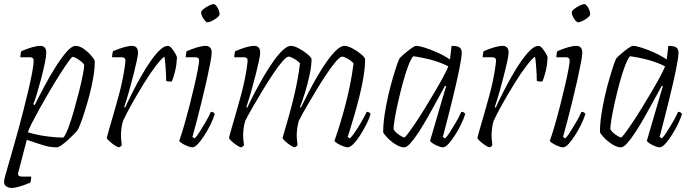

<svg xmlns="http://www.w3.org/2000/svg" viewBox="-44 -726 3410 946"><path d="M12 200Q0 200 -12 193Q-24 186 -24 169Q-24 157 -4.5 91.5Q15 26 46 -86Q57 -126 70 -176.5Q83 -227 95 -278Q107 -329 114.5 -369Q122 -409 122 -428Q122 -444 103 -444H56Q56 -450 57.5 -459.5Q59 -469 61 -474Q90 -486 113.5 -493Q137 -500 156 -500Q168 -500 176 -492Q184 -484 184 -466Q184 -450 177 -415.5Q170 -381 159.5 -341Q149 -301 138.5 -266Q128 -231 120 -213L127 -208Q148 -251 175 -301.5Q202 -352 230.5 -397Q259 -442 284.5 -471Q310 -500 328 -500Q348 -500 369 -485Q390 -470 405.5 -452Q421 -434 423 -425Q423 -388 415.5 -344Q408 -300 396.5 -256.5Q385 -213 373 -175.5Q361 -138 351.5 -114Q342 -90 339 -86Q334 -79 320.5 -65Q307 -51 290.5 -36Q274 -21 259 -10.5Q244 0 235 0Q202 0 167 -11Q132 -22 88 -37L46 124Q43 136 48.5 140Q54 144 64 144H110Q110 150 108.5 159.5Q107 169 105 174Q76 186 52.5 193Q29 200 12 200ZM268 -48Q279 -60 292.5 -95.5Q306 -131 319.5 -178.5Q333 -226 345 -273Q357 -320 364 -356.5Q371 -393 371 -405Q367 -415 355 -424Q343 -433 331.5 -439.5Q320 -446 314 -446Q310 -446 293 -422.5Q276 -399 251.5 -360.5Q227 -322 201 -278Q175 -234 151.5 -191.5Q128 -149 112 -117.5Q96 -86 94 -74Q141 -60 189 -54Q237 -48 268 -48Z M542 0Q537 0 523.5 -8.5Q510 -17 497.5 -28Q485 -39 482 -46Q485 -59 494 -90.5Q503 -122 516 -166Q529 -210 542 -259Q551 -292 558.5 -328Q566 -364 570 -392Q574 -420 574 -428Q574 -444 555 -444H508Q508 -450 509.5 -459.5Q511 -469 513 -474Q542 -486 565.5 -493Q589 -500 608 -500Q620 -500 628 -492Q636 -484 636 -466Q636 -455 630 -427Q624 -399 614.5 -361Q605 -323 593 -280.5Q581 -238 568 -199L572 -195Q588 -230 608.5 -270.5Q629 -311 652 -351.5Q675 -392 698.5 -425.5Q722 -459 743.5 -479.5Q765 -500 783 -500Q792 -500 802 -488Q812 -476 820 -462Q828 -448 828 -441Q826 -405 819 -376.5Q812 -348 803 -325Q796 -324 789 -324.5Q782 -325 775 -327Q775 -337 774 -359.5Q773 -382 771 -407Q769 -432 766 -447Q750 -436 723 -400.5Q696 -365 666 -316.5Q636 -268 608 -218.5Q580 -169 562 -130Q557 -113 554.5 -94.5Q552 -76 552 -58Q552 -46 553.5 -34.5Q555 -23 556 -12Q555 -9 552 -6Q549 -3 542 0Z M904 0Q896 0 881.5 -5.5Q867 -11 854.5 -18.5Q842 -26 839 -32Q850 -62 863 -107Q876 -152 889 -202.5Q902 -253 913 -300.5Q924 -348 930.5 -382Q937 -416 937 -428Q937 -444 918 -444H871Q871 -450 872.5 -459.5Q874 -469 876 -474Q905 -486 928.5 -493Q952 -500 971 -500Q983 -500 991 -492Q999 -484 999 -466Q999 -452 992 -415Q985 -378 974 -329Q963 -280 950 -227.5Q937 -175 925 -128.5Q913 -82 904 -51L915 -44Q924 -52 938.5 -74.5Q953 -97 969 -124.5Q985 -152 995 -175Q1009 -175 1014 -164Q1008 -143 994.5 -115Q981 -87 964.5 -61Q948 -35 932 -17.5Q916 0 904 0ZM978 -616Q973 -616 965.5 -624.5Q958 -633 952.5 -644.5Q947 -656 947 -664Q947 -672 959.5 -682Q972 -692 987 -699Q1002 -706 1009 -706Q1015 -706 1022 -697Q1029 -688 1033.5 -676.5Q1038 -665 1038 -657Q1038 -649 1026.5 -639.5Q1015 -630 1000.5 -623Q986 -616 978 -616Z M1144 0Q1139 0 1125.5 -8.5Q1112 -17 1099.5 -28Q1087 -39 1084 -46Q1087 -59 1096 -90.5Q1105 -122 1118 -166Q1131 -210 1144 -259Q1153 -292 1160.5 -328Q1168 -364 1172 -392Q1176 -420 1176 -428Q1176 -444 1157 -444H1110Q1110 -450 1111.5 -459.5Q1113 -469 1115 -474Q1144 -486 1167.5 -493Q1191 -500 1210 -500Q1222 -500 1230 -492Q1238 -484 1238 -466Q1238 -455 1232 -427Q1226 -399 1216.5 -361Q1207 -323 1195 -280.5Q1183 -238 1170 -199L1174 -195Q1190 -230 1211.5 -270.5Q1233 -311 1256.5 -351.5Q1280 -392 1304 -425.5Q1328 -459 1350 -479.5Q1372 -500 1389 -500Q1405 -500 1428.5 -487.5Q1452 -475 1470.5 -459.5Q1489 -444 1491 -435Q1491 -402 1481.5 -357.5Q1472 -313 1459 -270.5Q1446 -228 1434 -199L1438 -195Q1455 -230 1476 -270.5Q1497 -311 1520.5 -351.5Q1544 -392 1568 -425.5Q1592 -459 1614 -479.5Q1636 -500 1653 -500Q1669 -500 1692.5 -487.5Q1716 -475 1734.5 -459.5Q1753 -444 1755 -435Q1755 -396 1747 -347.5Q1739 -299 1726.5 -249.5Q1714 -200 1701.5 -157Q1689 -114 1680 -85.5Q1671 -57 1669 -51L1680 -44Q1689 -52 1704.5 -74.5Q1720 -97 1736 -124.5Q1752 -152 1763 -175Q1777 -175 1782 -164Q1776 -143 1762 -115Q1748 -87 1731.5 -61Q1715 -35 1698 -17.5Q1681 0 1669 0Q1661 0 1646.5 -5.5Q1632 -11 1619.5 -18.5Q1607 -26 1604 -32Q1609 -45 1621.5 -84Q1634 -123 1649.5 -178Q1665 -233 1678 -294.5Q1691 -356 1698 -414Q1685 -428 1667.5 -437.5Q1650 -447 1642 -447Q1632 -447 1612 -424Q1592 -401 1567 -364Q1542 -327 1516 -284Q1490 -241 1466.5 -200.5Q1443 -160 1428 -130Q1423 -113 1420.5 -94.5Q1418 -76 1418 -58Q1418 -46 1419.5 -34.5Q1421 -23 1422 -12Q1421 -9 1418 -6Q1415 -3 1408 0Q1403 0 1389.5 -8.5Q1376 -17 1363.5 -28Q1351 -39 1348 -46Q1350 -54 1358.5 -82.5Q1367 -111 1378.5 -151.5Q1390 -192 1400 -233Q1411 -277 1420 -323.5Q1429 -370 1434 -414Q1421 -428 1403.5 -437.5Q1386 -447 1378 -447Q1368 -447 1348 -424Q1328 -401 1303 -364Q1278 -327 1252 -284Q1226 -241 1202.5 -200.5Q1179 -160 1164 -130Q1159 -113 1156.5 -94.5Q1154 -76 1154 -58Q1154 -46 1155.5 -34.5Q1157 -23 1158 -12Q1157 -9 1154 -6Q1151 -3 1144 0Z M1947 0Q1928 0 1904.5 -15Q1881 -30 1863.5 -48.5Q1846 -67 1844 -75Q1844 -114 1851 -161Q1858 -208 1869 -255.5Q1880 -303 1892 -343.5Q1904 -384 1913 -410Q1922 -436 1926 -440Q1933 -448 1949.5 -462Q1966 -476 1982.5 -488Q1999 -500 2007 -500Q2021 -500 2049.5 -491Q2078 -482 2111.5 -467Q2145 -452 2173 -433L2181 -500Q2210 -500 2220.5 -492Q2231 -484 2231 -466Q2231 -443 2218.5 -382Q2206 -321 2185 -235.5Q2164 -150 2138 -51L2149 -44Q2158 -52 2172.5 -74.5Q2187 -97 2203 -124.5Q2219 -152 2229 -175Q2243 -175 2248 -164Q2242 -143 2228.5 -115Q2215 -87 2198.5 -61Q2182 -35 2166 -17.5Q2150 0 2138 0Q2130 0 2116 -5.5Q2102 -11 2090 -18.5Q2078 -26 2075 -32L2123 -196Q2135 -237 2143.5 -266.5Q2152 -296 2154 -301L2149 -304Q2130 -270 2108 -229Q2086 -188 2063 -147.5Q2040 -107 2018 -73.5Q1996 -40 1978 -20Q1960 0 1947 0ZM1948 -49Q1952 -49 1967 -69Q1982 -89 2004 -121.5Q2026 -154 2050 -193.5Q2074 -233 2097.5 -272.5Q2121 -312 2139 -345.5Q2157 -379 2165 -399Q2098 -434 1992 -449Q1980 -435 1966.5 -399Q1953 -363 1940.5 -316.5Q1928 -270 1917.5 -223.5Q1907 -177 1901 -141Q1895 -105 1895 -90Q1902 -76 1921 -62.5Q1940 -49 1948 -49Z M2368 0Q2363 0 2349.5 -8.5Q2336 -17 2323.5 -28Q2311 -39 2308 -46Q2311 -59 2320 -90.5Q2329 -122 2342 -166Q2355 -210 2368 -259Q2377 -292 2384.5 -328Q2392 -364 2396 -392Q2400 -420 2400 -428Q2400 -444 2381 -444H2334Q2334 -450 2335.5 -459.5Q2337 -469 2339 -474Q2368 -486 2391.5 -493Q2415 -500 2434 -500Q2446 -500 2454 -492Q2462 -484 2462 -466Q2462 -455 2456 -427Q2450 -399 2440.5 -361Q2431 -323 2419 -280.5Q2407 -238 2394 -199L2398 -195Q2414 -230 2434.5 -270.5Q2455 -311 2478 -351.5Q2501 -392 2524.5 -425.5Q2548 -459 2569.5 -479.5Q2591 -500 2609 -500Q2618 -500 2628 -488Q2638 -476 2646 -462Q2654 -448 2654 -441Q2652 -405 2645 -376.5Q2638 -348 2629 -325Q2622 -324 2615 -324.5Q2608 -325 2601 -327Q2601 -337 2600 -359.5Q2599 -382 2597 -407Q2595 -432 2592 -447Q2576 -436 2549 -400.5Q2522 -365 2492 -316.5Q2462 -268 2434 -218.5Q2406 -169 2388 -130Q2383 -113 2380.5 -94.5Q2378 -76 2378 -58Q2378 -46 2379.5 -34.5Q2381 -23 2382 -12Q2381 -9 2378 -6Q2375 -3 2368 0Z M2730 0Q2722 0 2707.5 -5.5Q2693 -11 2680.5 -18.5Q2668 -26 2665 -32Q2676 -62 2689 -107Q2702 -152 2715 -202.5Q2728 -253 2739 -300.5Q2750 -348 2756.5 -382Q2763 -416 2763 -428Q2763 -444 2744 -444H2697Q2697 -450 2698.5 -459.5Q2700 -469 2702 -474Q2731 -486 2754.5 -493Q2778 -500 2797 -500Q2809 -500 2817 -492Q2825 -484 2825 -466Q2825 -452 2818 -415Q2811 -378 2800 -329Q2789 -280 2776 -227.5Q2763 -175 2751 -128.5Q2739 -82 2730 -51L2741 -44Q2750 -52 2764.5 -74.5Q2779 -97 2795 -124.5Q2811 -152 2821 -175Q2835 -175 2840 -164Q2834 -143 2820.5 -115Q2807 -87 2790.5 -61Q2774 -35 2758 -17.5Q2742 0 2730 0ZM2804 -616Q2799 -616 2791.5 -624.5Q2784 -633 2778.5 -644.5Q2773 -656 2773 -664Q2773 -672 2785.5 -682Q2798 -692 2813 -699Q2828 -706 2835 -706Q2841 -706 2848 -697Q2855 -688 2859.5 -676.5Q2864 -665 2864 -657Q2864 -649 2852.5 -639.5Q2841 -630 2826.5 -623Q2812 -616 2804 -616Z M3015 0Q2996 0 2972.5 -15Q2949 -30 2931.5 -48.5Q2914 -67 2912 -75Q2912 -114 2919 -161Q2926 -208 2937 -255.5Q2948 -303 2960 -343.5Q2972 -384 2981 -410Q2990 -436 2994 -440Q3001 -448 3017.5 -462Q3034 -476 3050.5 -488Q3067 -500 3075 -500Q3089 -500 3117.5 -491Q3146 -482 3179.5 -467Q3213 -452 3241 -433L3249 -500Q3278 -500 3288.5 -492Q3299 -484 3299 -466Q3299 -443 3286.5 -382Q3274 -321 3253 -235.5Q3232 -150 3206 -51L3217 -44Q3226 -52 3240.5 -74.5Q3255 -97 3271 -124.5Q3287 -152 3297 -175Q3311 -175 3316 -164Q3310 -143 3296.5 -115Q3283 -87 3266.5 -61Q3250 -35 3234 -17.5Q3218 0 3206 0Q3198 0 3184 -5.5Q3170 -11 3158 -18.5Q3146 -26 3143 -32L3191 -196Q3203 -237 3211.5 -266.5Q3220 -296 3222 -301L3217 -304Q3198 -270 3176 -229Q3154 -188 3131 -147.5Q3108 -107 3086 -73.5Q3064 -40 3046 -20Q3028 0 3015 0ZM3016 -49Q3020 -49 3035 -69Q3050 -89 3072 -121.5Q3094 -154 3118 -193.5Q3142 -233 3165.5 -272.5Q3189 -312 3207 -345.5Q3225 -379 3233 -399Q3166 -434 3060 -449Q3048 -435 3034.5 -399Q3021 -363 3008.5 -316.5Q2996 -270 2985.5 -223.5Q2975 -177 2969 -141Q2963 -105 2963 -90Q2970 -76 2989 -62.5Q3008 -49 3016 -49Z"/></svg>

Font: Texturina 72pt 72pt Thin
Style: Italic
Weight: 100
Italic angle: -11°
Designer: Guillermo Torres Carreño
Foundry: Omnibus-Type
Version: Version 1.002; ttfautohint (v1.8.3)